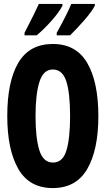

<svg xmlns="http://www.w3.org/2000/svg" viewBox="-20 -950 540 978"><path d="M337 -770Q367 -799 407.5 -845Q448 -891 463 -921V-930H343Q323 -880 269 -783V-770ZM167 -770Q206 -803 244 -846Q282 -889 298 -921V-930H178Q169 -910 149.5 -870.5Q130 -831 105 -783V-770ZM481 -358Q481 -532 424.5 -629Q368 -726 249 -726Q130 -726 73.5 -630.5Q17 -535 17 -359Q17 -188 73 -90Q129 8 249 8Q368 8 424.5 -89.5Q481 -187 481 -358ZM161 -358Q161 -471 181 -533.5Q201 -596 249 -596Q298 -596 317.5 -536.5Q337 -477 337 -358Q337 -246 318.5 -184Q300 -122 250 -122Q200 -122 180.5 -184.5Q161 -247 161 -358Z"/></svg>

Font: Noto Sans Mono UI Condensed ExtraBold
Style: Regular
Weight: 800
Width: 3
Designer: Monotype Design team
Foundry: Monotype Imaging Inc.
Version: 1.000